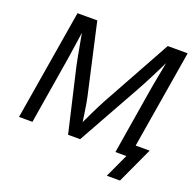

<svg xmlns="http://www.w3.org/2000/svg" viewBox="-150 -881 1197 1189"><g transform="rotate(20 449.0 -286.0)"><path d="M41 0 161.6 -727.5H292L395.5 -267.1Q399.4 -250.5 403.6 -226.1Q407.7 -201.7 412.1 -173.6Q416.5 -145.5 420.2 -118.4Q423.8 -91.3 426.3 -69.3L405.8 -69.8Q417 -93.3 429.9 -120.8Q442.9 -148.4 456.3 -176.3Q469.7 -204.1 481.7 -227.8Q493.7 -251.5 502.4 -267.6L756.3 -727.5H887.7L767.1 0H676.3L744.6 -416.5Q748.5 -440.9 753.9 -470.7Q759.3 -500.5 765.4 -532.5Q771.5 -564.5 777.3 -595.5Q783.2 -626.5 788.1 -653.8L796.4 -653.3Q780.3 -619.1 762.9 -584.2Q745.6 -549.3 729.5 -517.6Q713.4 -485.8 699.5 -459.7Q685.5 -433.6 675.8 -416L443.8 0H364.3L267.6 -416.5Q262.7 -439 255.6 -476.3Q248.5 -513.7 240.2 -560.1Q231.9 -606.4 223.1 -653.8L232.9 -653.3Q229 -624 224.4 -592.3Q219.7 -560.5 215.1 -529.1Q210.4 -497.6 206.1 -468.5Q201.7 -439.5 197.8 -416L129.4 0ZM676.3 156.2 748.5 0H716.8L730 -80.6H872.6L763.2 156.2Z"/></g></svg>

Font: Inter 16pt
Style: Italic
Weight: 400
Italic angle: -9.3988°
Version: Version 4.001;git-66647c0bb